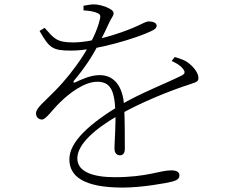

<svg xmlns="http://www.w3.org/2000/svg" viewBox="-20 -801 1040 869"><path d="M536 48C622 48 732 28 759 21C790 13 792 2 792 -8C792 -18 785 -30 755 -30C704 -30 646 1 499 1C404 1 330 -22 330 -84C330 -149 411 -219 521 -282C618 -338 756 -393 841 -420C876 -431 878 -435 878 -449C878 -472 855 -499 834 -515C820 -527 801 -534 771 -543L757 -525C777 -516 796 -505 806 -492C820 -476 818 -467 802 -459C730 -423 610 -377 522 -324C388 -242 294 -161 294 -80C294 -5 355 48 536 48ZM523 -98C537 -98 545 -108 545 -128C545 -164 545 -264 542 -319C537 -409 498 -461 431 -461C390 -461 350 -442 320 -428C313 -425 310 -430 314 -435C366 -497 396 -544 428 -604C446 -638 465 -678 474 -698C485 -722 494 -728 494 -742C494 -762 434 -781 408 -781C394 -782 376 -778 358 -775V-754C380 -753 402 -749 413 -745C433 -738 437 -733 432 -714C411 -617 317 -478 229 -390C181 -340 143 -313 143 -288C143 -270 156 -260 170 -260C188 -260 215 -302 250 -336C295 -381 363 -431 420 -431C477 -431 498 -396 502 -301C505 -237 498 -155 498 -129C498 -106 511 -98 523 -98ZM303 -572C417 -572 600 -629 664 -660C679 -667 689 -673 689 -685C689 -698 671 -704 655 -704C639 -704 633 -697 587 -677C524 -650 400 -609 311 -609C235 -609 224 -628 182 -675L159 -661C204 -582 219 -572 303 -572Z"/></svg>

Font: Source Han Serif TW VF
Style: Regular
Weight: 250
Designer: Ryoko NISHIZUKA 西塚涼子 (kana & ideographs); Frank Grießhammer (Latin, Greek & Cyrillic); Wenlong ZHANG 张文龙 (bopomofo); San
Foundry: Adobe
Version: Version 2.002;hotconv 1.1.0;makeotfexe 2.6.0